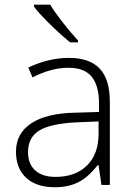

<svg xmlns="http://www.w3.org/2000/svg" viewBox="-20 -786 570 816"><path d="M47.9 -141.1Q47.9 -218.8 112.5 -261.7Q177.2 -304.7 299.8 -307.1L400.9 -310.1V-345.2Q400.9 -420.9 370.1 -459.5Q339.4 -498 271 -498Q197.3 -498 118.2 -457L100.1 -499Q187.5 -540 272.9 -540Q360.4 -540 403.6 -494.6Q446.8 -449.2 446.8 -353V0H411.1L398.9 -84H395Q355 -32.7 312.7 -11.5Q270.5 9.8 212.9 9.8Q134.8 9.8 91.3 -30.3Q47.9 -70.3 47.9 -141.1ZM99.1 -139.2Q99.1 -89.4 129.6 -61.8Q160.2 -34.2 215.8 -34.2Q300.8 -34.2 349.9 -82.8Q398.9 -131.3 398.9 -217.8V-270L306.2 -266.1Q194.3 -260.7 146.7 -231.2Q99.1 -201.7 99.1 -139.2ZM124.5 -757.8V-766.1H193.8Q206.5 -742.7 241.9 -696.8Q277.3 -650.9 311.5 -613.8V-606H277.8Q231 -644.5 185.8 -689.7Q140.6 -734.9 124.5 -757.8Z"/></svg>

Font: Open Sans Light
Style: Regular
Weight: 300
Foundry: Ascender Corporation
Version: Version 1.10